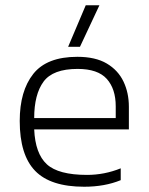

<svg xmlns="http://www.w3.org/2000/svg" viewBox="-20 -700 565 730"><path d="M239 -522 306 -680H358L284 -522ZM300 10Q172 10 113.5 -50.5Q55 -111 55 -240Q55 -354 106.5 -419Q158 -484 274 -484Q343 -484 386 -458.5Q429 -433 449.5 -390Q470 -347 470 -294V-208H110Q114 -116 158 -75.5Q202 -35 311 -35Q377 -35 439 -60V-15Q378 10 300 10ZM110 -251H420V-296Q420 -362 386 -400Q352 -438 275 -438Q181 -438 145.5 -389.5Q110 -341 110 -251Z"/></svg>

Font: Kanit ExtraLight
Style: Regular
Weight: 275
Designer: Katatrad Team
Foundry: CadsonDemak
Version: Version 2.000; ttfautohint (v1.8.3)